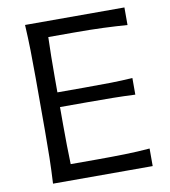

<svg xmlns="http://www.w3.org/2000/svg" viewBox="-84 -822 792 893"><g transform="rotate(-10 312.5 -375.0)"><path d="M94.2 0Q97.7 -62.5 98.9 -120.6Q100.1 -178.7 100.1 -248V-499.5Q100.1 -569.8 98.9 -627.9Q97.7 -686 94.2 -749.5H563.5V-666.5Q510.7 -670.4 450.2 -672.9Q389.6 -675.3 308.1 -675.3H190.9Q189.5 -629.4 188.7 -584Q188 -538.6 188 -486.3V-414.6H314.9Q387.7 -414.6 440.7 -415.5Q493.7 -416.5 543 -419.9V-341.3Q490.7 -343.8 438 -344.5Q385.3 -345.2 314.5 -345.2H188V-261.7Q188 -210 188.7 -165.3Q189.5 -120.6 190.9 -75.2H315.4Q384.3 -75.2 446 -76.7Q507.8 -78.1 564.9 -83V0Z"/></g></svg>

Font: Pinar DS2-Regular
Style: Regular
Weight: 400
Designer: Amin Abedi
Version: Version 2.000